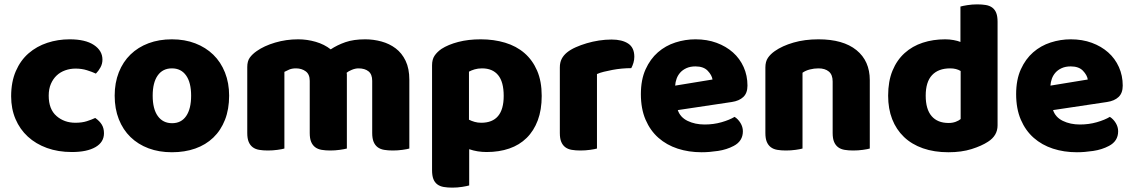

<svg xmlns="http://www.w3.org/2000/svg" viewBox="-20 -681 5190 879"><path d="M326 -367Q301 -367 278.5 -359Q256 -351 239.5 -335.5Q223 -320 213 -297Q203 -274 203 -243Q203 -181 238.5 -150Q274 -119 325 -119Q355 -119 377 -126Q399 -133 416 -141Q436 -127 446 -110.5Q456 -94 456 -71Q456 -30 417 -7.5Q378 15 309 15Q246 15 195 -3.5Q144 -22 107.5 -55.5Q71 -89 51 -136Q31 -183 31 -240Q31 -306 52.5 -355.5Q74 -405 111 -437Q148 -469 196.5 -485Q245 -501 299 -501Q371 -501 410 -475Q449 -449 449 -408Q449 -389 440 -372.5Q431 -356 419 -344Q402 -352 378 -359.5Q354 -367 326 -367Z M1029 -243Q1029 -181 1010 -132.5Q991 -84 956.5 -51Q922 -18 874 -1Q826 16 767 16Q708 16 660 -2Q612 -20 577.5 -53.5Q543 -87 524 -135Q505 -183 505 -243Q505 -302 524 -350Q543 -398 577.5 -431.5Q612 -465 660 -483Q708 -501 767 -501Q826 -501 874 -482.5Q922 -464 956.5 -430.5Q991 -397 1010 -349Q1029 -301 1029 -243ZM679 -243Q679 -182 702.5 -149.5Q726 -117 768 -117Q810 -117 832.5 -150Q855 -183 855 -243Q855 -303 832 -335.5Q809 -368 767 -368Q725 -368 702 -335.5Q679 -303 679 -243Z M1345 -501Q1386 -501 1425.5 -489.5Q1465 -478 1494 -455Q1524 -475 1561.5 -488Q1599 -501 1652 -501Q1690 -501 1726.5 -491Q1763 -481 1791.5 -459.5Q1820 -438 1837 -402.5Q1854 -367 1854 -316V-1Q1844 2 1822.5 5Q1801 8 1778 8Q1756 8 1738.5 5Q1721 2 1709 -7Q1697 -16 1690.5 -31.5Q1684 -47 1684 -72V-311Q1684 -341 1667 -354.5Q1650 -368 1621 -368Q1607 -368 1591 -361.5Q1575 -355 1567 -348Q1568 -344 1568 -340.5Q1568 -337 1568 -334V-1Q1557 2 1535.5 5Q1514 8 1492 8Q1470 8 1452.5 5Q1435 2 1423 -7Q1411 -16 1404.5 -31.5Q1398 -47 1398 -72V-311Q1398 -341 1379.5 -354.5Q1361 -368 1335 -368Q1317 -368 1304 -362.5Q1291 -357 1282 -352V-1Q1272 2 1250.5 5Q1229 8 1206 8Q1184 8 1166.5 5Q1149 2 1137 -7Q1125 -16 1118.5 -31.5Q1112 -47 1112 -72V-374Q1112 -401 1123.5 -417Q1135 -433 1155 -447Q1189 -471 1239.5 -486Q1290 -501 1345 -501Z M2181 -501Q2241 -501 2292.5 -485.5Q2344 -470 2381 -438Q2418 -406 2439 -357.5Q2460 -309 2460 -242Q2460 -178 2442 -130Q2424 -82 2391 -49.5Q2358 -17 2311.5 -1Q2265 15 2208 15Q2165 15 2128 2V168Q2118 171 2096 174.5Q2074 178 2051 178Q2029 178 2011.5 175Q1994 172 1982 163Q1970 154 1964 138.5Q1958 123 1958 98V-382Q1958 -409 1969.5 -426Q1981 -443 2001 -457Q2032 -477 2078 -489Q2124 -501 2181 -501ZM2183 -119Q2286 -119 2286 -242Q2286 -306 2260.5 -337Q2235 -368 2187 -368Q2168 -368 2153 -363.5Q2138 -359 2127 -353V-133Q2139 -127 2153 -123Q2167 -119 2183 -119Z M2713 -1Q2703 2 2681.5 5Q2660 8 2637 8Q2615 8 2597.5 5Q2580 2 2568 -7Q2556 -16 2549.5 -31.5Q2543 -47 2543 -72V-372Q2543 -395 2551.5 -411.5Q2560 -428 2576 -441Q2592 -454 2615.5 -464.5Q2639 -475 2666 -483Q2693 -491 2722 -495.5Q2751 -500 2780 -500Q2828 -500 2856 -481.5Q2884 -463 2884 -421Q2884 -407 2880 -393.5Q2876 -380 2870 -369Q2849 -369 2827 -367Q2805 -365 2784 -361Q2763 -357 2744.5 -352.5Q2726 -348 2713 -342Z M3192 16Q3133 16 3082.5 -0.5Q3032 -17 2994.5 -50Q2957 -83 2935.5 -133Q2914 -183 2914 -250Q2914 -316 2935.5 -363.5Q2957 -411 2992 -441.5Q3027 -472 3072 -486.5Q3117 -501 3164 -501Q3217 -501 3260.5 -485Q3304 -469 3335.5 -441Q3367 -413 3384.5 -374Q3402 -335 3402 -289Q3402 -255 3383 -237Q3364 -219 3330 -214L3083 -177Q3094 -144 3128 -127.5Q3162 -111 3206 -111Q3247 -111 3283.5 -121.5Q3320 -132 3343 -146Q3359 -136 3370 -118Q3381 -100 3381 -80Q3381 -35 3339 -13Q3307 4 3267 10Q3227 16 3192 16ZM3164 -377Q3140 -377 3122.5 -369Q3105 -361 3094 -348.5Q3083 -336 3077.5 -320.5Q3072 -305 3071 -289L3242 -317Q3239 -337 3220 -357Q3201 -377 3164 -377Z M3792 -308Q3792 -339 3774.5 -353.5Q3757 -368 3727 -368Q3707 -368 3687.5 -363Q3668 -358 3654 -348V-1Q3644 2 3622.5 5Q3601 8 3578 8Q3556 8 3538.5 5Q3521 2 3509 -7Q3497 -16 3490.5 -31.5Q3484 -47 3484 -72V-372Q3484 -399 3495.5 -416Q3507 -433 3527 -447Q3561 -471 3612.5 -486Q3664 -501 3727 -501Q3840 -501 3901 -451.5Q3962 -402 3962 -314V-1Q3952 2 3930.5 5Q3909 8 3886 8Q3864 8 3846.5 5Q3829 2 3817 -7Q3805 -16 3798.5 -31.5Q3792 -47 3792 -72Z M4046 -243Q4046 -309 4066 -357.5Q4086 -406 4121.5 -438Q4157 -470 4204.5 -485.5Q4252 -501 4307 -501Q4327 -501 4346 -497.5Q4365 -494 4377 -489V-651Q4387 -654 4409 -657.5Q4431 -661 4454 -661Q4476 -661 4493.5 -658Q4511 -655 4523 -646Q4535 -637 4541 -621.5Q4547 -606 4547 -581V-107Q4547 -60 4503 -32Q4474 -13 4428 1.5Q4382 16 4322 16Q4257 16 4205.5 -2Q4154 -20 4118.5 -54Q4083 -88 4064.5 -135.5Q4046 -183 4046 -243ZM4330 -368Q4276 -368 4247 -337Q4218 -306 4218 -243Q4218 -181 4245 -149.5Q4272 -118 4323 -118Q4341 -118 4355.5 -123.5Q4370 -129 4378 -136V-356Q4358 -368 4330 -368Z M4910 16Q4851 16 4800.5 -0.5Q4750 -17 4712.5 -50Q4675 -83 4653.5 -133Q4632 -183 4632 -250Q4632 -316 4653.5 -363.5Q4675 -411 4710 -441.5Q4745 -472 4790 -486.5Q4835 -501 4882 -501Q4935 -501 4978.5 -485Q5022 -469 5053.5 -441Q5085 -413 5102.5 -374Q5120 -335 5120 -289Q5120 -255 5101 -237Q5082 -219 5048 -214L4801 -177Q4812 -144 4846 -127.5Q4880 -111 4924 -111Q4965 -111 5001.5 -121.5Q5038 -132 5061 -146Q5077 -136 5088 -118Q5099 -100 5099 -80Q5099 -35 5057 -13Q5025 4 4985 10Q4945 16 4910 16ZM4882 -377Q4858 -377 4840.5 -369Q4823 -361 4812 -348.5Q4801 -336 4795.5 -320.5Q4790 -305 4789 -289L4960 -317Q4957 -337 4938 -357Q4919 -377 4882 -377Z"/></svg>

Font: Baloo Bhaina
Style: Regular
Weight: 400
Designer: Manish Minz, Shuchita Grover and Ek Type
Foundry: Ek Type
Version: Version 1.443;PS 1.000;hotconv 16.6.51;makeotf.lib2.5.65220;